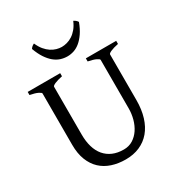

<svg xmlns="http://www.w3.org/2000/svg" viewBox="-198 -975 1050 1124"><g transform="rotate(-30 327.0 -413.5)"><path d="M622.6 -594.2Q589.4 -587.4 570.6 -579.1Q551.8 -570.8 551.8 -564V-255.9Q551.8 -191.9 536.1 -141.6Q520.5 -91.3 491.2 -56.6Q461.9 -22 419.9 -3.7Q377.9 14.6 325.2 14.6Q274.9 14.6 232.7 0.7Q190.4 -13.2 159.9 -41.7Q129.4 -70.3 112.3 -113.8Q95.2 -157.2 95.2 -216.8V-564Q95.2 -569.8 77.4 -578.6Q59.6 -587.4 24.4 -594.2V-615.2H244.1V-594.2Q210.9 -587.4 192.1 -579.1Q173.3 -570.8 173.3 -564V-241.2Q173.3 -194.3 184.3 -157.2Q195.3 -120.1 217 -94.5Q238.8 -68.8 270.5 -55.2Q302.2 -41.5 344.2 -41.5Q378.9 -41.5 405.8 -58.3Q432.6 -75.2 450.9 -102.5Q469.2 -129.9 478.8 -164.8Q488.3 -199.7 488.3 -235.8V-564Q488.3 -569.8 470.5 -578.6Q452.6 -587.4 417.5 -594.2V-615.2H622.6ZM489.3 -820.3Q474.6 -780.8 456.3 -753.9Q438 -727.1 417.7 -710.2Q397.5 -693.4 375.5 -686Q353.5 -678.7 331.5 -678.7Q307.6 -678.7 285.2 -686Q262.7 -693.4 242.4 -710.2Q222.2 -727.1 204.3 -753.9Q186.5 -780.8 171.9 -820.3Q177.7 -829.1 183.6 -833.7Q189.5 -838.4 197.8 -842.3Q210 -814.5 225.8 -795.4Q241.7 -776.4 259.3 -764.9Q276.9 -753.4 295.2 -748.3Q313.5 -743.2 329.6 -743.2Q346.7 -743.2 365.5 -748.3Q384.3 -753.4 402.1 -764.9Q419.9 -776.4 435.8 -795.4Q451.7 -814.5 463.4 -842.3Q471.7 -838.4 477.5 -833.7Q483.4 -829.1 489.3 -820.3Z"/></g></svg>

Font: Noto Serif Devanagari
Style: Regular
Weight: 400
Designer: Monotype Design Team
Foundry: Monotype Imaging Inc.
Version: Version 1.01